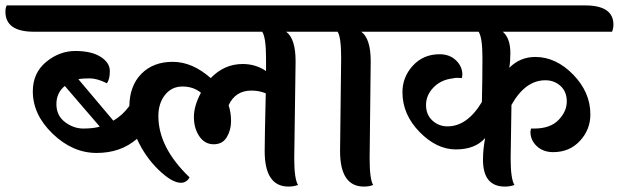

<svg xmlns="http://www.w3.org/2000/svg" viewBox="-87 -682 2282 708"><path d="M152 -365Q121 -340 121 -298Q121 -256 152.5 -232Q184 -208 220.5 -208Q257 -208 281 -215ZM1003 -456 998 -98Q998 -22 1012 0Q996 6 977 6Q889 6 889 -125Q889 -170 893 -338Q868 -348 840 -348Q781 -348 756 -294Q765 -267 765 -235Q765 -203 749.5 -176.5Q734 -150 701 -150Q668 -150 648 -179.5Q628 -209 628 -250.5Q628 -292 654 -340Q626 -363 586 -363Q546 -363 521.5 -332Q497 -301 497 -254Q497 -138 612 -28Q601 -8 580 -8Q547 -8 497.5 -56Q448 -104 418 -170Q358 -118 269.5 -118Q181 -118 107.5 -188.5Q34 -259 34 -345Q34 -413 83 -453.5Q132 -494 191 -494Q250 -494 284 -472.5Q318 -451 318 -420Q318 -389 307 -375Q271 -393 244 -393Q217 -393 202 -390L331 -237Q365 -257 390 -291Q391 -366 434.5 -410Q478 -454 550 -454Q622 -454 690 -394Q740 -446 808 -446Q856 -446 894 -420V-468Q894 -543 880 -565H38Q-67 -565 -67 -639Q-67 -654 -62 -662H1032Q1136 -662 1136 -591Q1136 -578 1131 -565H968Q1003 -540 1003 -456Z M1167 -125 1171 -468Q1171 -545 1158 -565H1119Q1014 -565 1014 -639Q1014 -652 1018 -662H1311Q1415 -662 1415 -591Q1415 -578 1410 -565H1245Q1280 -540 1280 -456L1276 -98Q1276 -21 1289 0Q1275 6 1255 6Q1167 6 1167 -125Z M1799 -295 1796 -98Q1796 -22 1810 0Q1794 6 1775 6Q1694 6 1694 -93Q1694 -131 1702 -173Q1665 -131 1594 -131Q1523 -131 1460 -195.5Q1397 -260 1397 -342Q1397 -398 1435.5 -440Q1474 -482 1534 -482Q1571 -482 1594.5 -459.5Q1618 -437 1618 -406Q1618 -404 1616 -394Q1608 -395 1599.5 -395Q1591 -395 1583 -393Q1539 -388 1511.5 -359.5Q1484 -331 1484 -295Q1484 -259 1507.5 -237.5Q1531 -216 1563 -216Q1636 -216 1690 -306Q1692 -396 1692 -469.5Q1692 -543 1678 -565H1401Q1296 -565 1296 -639Q1296 -654 1301 -662H2071Q2175 -662 2175 -591Q2175 -578 2170 -565H1767Q1795 -541 1795 -486Q1795 -456 1791 -432Q1831 -472 1887 -472Q1963 -472 2026.5 -407Q2090 -342 2090 -260Q2090 -204 2051.5 -162.5Q2013 -121 1953 -121Q1916 -121 1892.5 -143Q1869 -165 1869 -196Q1869 -198 1871 -208Q1875 -208 1883 -208Q1942 -208 1972.5 -239.5Q2003 -271 2003 -307.5Q2003 -344 1980 -365Q1957 -386 1924 -386Q1850 -386 1799 -295Z"/></svg>

Font: Laila SemiBold
Style: Regular
Weight: 600
Designer: Hitesh Malaviya
Foundry: Indian Type Foundry
Version: Version 1.302;PS 1.0;hotconv 1.0.78;makeotf.lib2.5.61930; tt